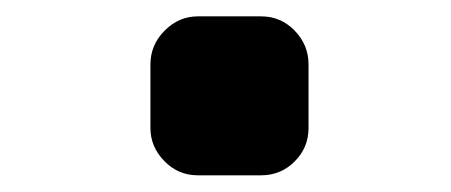

<svg xmlns="http://www.w3.org/2000/svg" viewBox="-20 -210 540 230"><path d="M293 -190.4Q316.4 -190.4 333 -173.3Q349.6 -156.2 349.6 -132.8V-56.6Q349.6 -33.2 333 -16.6Q316.4 0 293 0H216.8Q193.4 0 176.8 -17.1Q160.2 -34.2 160.2 -56.6V-132.8Q160.2 -156.2 177.2 -173.3Q194.3 -190.4 216.8 -190.4Z"/></svg>

Font: Rounded Mgen+ 1mn bold
Style: Bold
Weight: 700
Designer: [Source Han Sans]
Ryoko NISHIZUKA  (kana & ideographs); Paul D. Hunt (Latin, Greek & Cyrillic); Wenlong ZHANG  (bopomofo
Version: Version 1.059.20150602